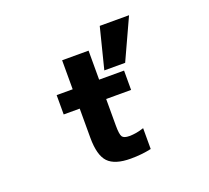

<svg xmlns="http://www.w3.org/2000/svg" viewBox="-136 -983 1272 1166"><g transform="rotate(-20 500.0 -400.0)"><path d="M550.8 -546.9 617.2 -810.5H806.6L685.5 -546.9ZM502 -504.9H663.1V-379.9H502V-209Q502 -150.4 512.7 -135.3Q523.4 -120.1 558.6 -120.1Q602.5 -120.1 652.3 -136.7V-2Q589.8 11.7 519.5 11.7Q417 11.7 374 -33.2Q331.1 -78.1 331.1 -192.4V-379.9H227.5V-504.9H331.1V-692.4H502Z"/></g></svg>

Font: Gen Shin Gothic Monospace Heavy
Style: Bold
Weight: 800
Designer: [Source Han Sans]
Ryoko NISHIZUKA  (kana & ideographs); Paul D. Hunt (Latin, Greek & Cyrillic); Wenlong ZHANG  (bopomofo
Version: Version 1.002.20150607